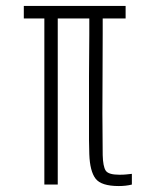

<svg xmlns="http://www.w3.org/2000/svg" viewBox="-20 -620 523 645"><path d="M129 0V-558H60V-600H402V-558H325V-508Q325 -434 324.5 -369Q324 -304 324 -239Q324 -174 325 -99Q326 -61 335 -47Q344 -33 381 -33Q396 -33 404 -34Q412 -35 423 -36V0Q403 5 379 5Q320 5 301 -20Q282 -45 280 -102Q279 -131 279 -148.5Q279 -166 279 -182Q279 -198 279 -219Q279 -240 279 -274.5Q279 -309 279 -364Q279 -419 280 -504V-558H174V0Z"/></svg>

Font: Big Shoulders Display Light
Style: Regular
Weight: 300
Designer: Patric King
Foundry: XO Type Co
Version: Version 1.000; ttfautohint (v1.8.2)